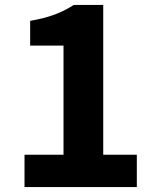

<svg xmlns="http://www.w3.org/2000/svg" viewBox="-20 -763 639 783"><path d="M80 0V-132H239V-577H103V-678Q161 -688 202.5 -703.5Q244 -719 281 -743H401V-132H538V0Z"/></svg>

Font: Noto Sans HK Thin ExtraBold
Style: Regular
Weight: 800
Version: Version 2.004-H2;hotconv 1.0.118;makeotfexe 2.5.65603